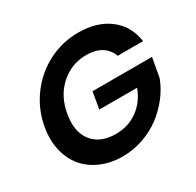

<svg xmlns="http://www.w3.org/2000/svg" viewBox="-154 -879 1076 1056"><g transform="rotate(-30 384.0 -350.5)"><path d="M45.9 -350.1Q64 -452.6 125 -534.7Q186 -616.7 274.9 -661.9Q363.8 -707 463.9 -707Q582 -707 658.7 -649.4Q735.4 -591.8 751 -487.8H589.8Q573.2 -532.2 535.4 -555.2Q497.6 -578.1 441.9 -578.1Q347.2 -578.1 277.3 -515.9Q207.5 -453.6 189.9 -350.1Q170.9 -244.1 219.5 -182.1Q268.1 -120.1 367.2 -120.1Q446.3 -120.1 505.9 -163.1Q565.4 -206.1 594.2 -282.2H354L372.1 -388.2H750L728 -266.1Q708 -212.4 670.7 -163.6Q633.3 -114.7 583.7 -76.9Q534.2 -39.1 470.2 -16.6Q406.2 5.9 338.9 5.9Q263.7 5.9 202.4 -20.5Q141.1 -46.9 102.1 -93.5Q63 -140.1 47.6 -206.5Q32.2 -272.9 45.9 -350.1Z"/></g></svg>

Font: SVN-Poppins SemiBold
Style: Italic
Weight: 600
Italic angle: -10°
Designer: Ninad Kale (Devanagari), Jonny Pinhorn (Latin)
Foundry: Indian Type Foundry
Version: Version 3.002 2017